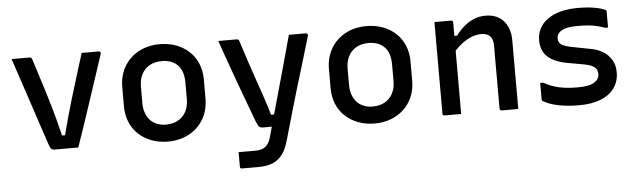

<svg xmlns="http://www.w3.org/2000/svg" viewBox="-47 -719 3615 1092"><g transform="rotate(-5 1760.0 -172.5)"><path d="M147 -534Q151 -534 153.5 -532.5Q156 -531 158 -528.5Q160 -526 161 -522Q182 -455 204 -386.5Q226 -318 248 -242.5Q270 -167 292 -76H309Q323 -130 336.5 -179.5Q350 -229 364 -274.5Q378 -320 391 -363.5Q404 -407 417.5 -449.5Q431 -492 444 -534Q468 -534 492.5 -534Q517 -534 541 -534Q546 -534 548.5 -532Q551 -530 552 -526.5Q553 -523 551 -518Q530 -454 508.5 -389Q487 -324 465.5 -259Q444 -194 422.5 -129.5Q401 -65 378 0Q343 0 308 0Q273 0 243 0Q235 0 229.5 -2.5Q224 -5 220 -11.5Q216 -18 211 -32Q196 -78 179.5 -126.5Q163 -175 146.5 -225.5Q130 -276 113 -327Q96 -378 78.5 -430Q61 -482 44 -534Q70 -534 95.5 -534Q121 -534 147 -534Z M890 -545Q942 -545 985 -528.5Q1028 -512 1059 -482.5Q1090 -453 1106.5 -412.5Q1123 -372 1123 -323V-215Q1123 -148 1093 -97Q1063 -46 1010 -17.5Q957 11 890 11Q838 11 795 -5.5Q752 -22 721 -51.5Q690 -81 673.5 -121.5Q657 -162 657 -211V-319Q657 -386 687 -437Q717 -488 770 -516.5Q823 -545 890 -545ZM894 -448Q852 -448 823 -431Q794 -414 778.5 -384Q763 -354 763 -315V-218Q763 -187 772.5 -162Q782 -137 799 -119Q814 -104 836.5 -95Q859 -86 886 -86Q928 -86 957.5 -103.5Q987 -121 1002 -151Q1017 -181 1017 -219V-316Q1017 -349 1008.5 -374Q1000 -399 983 -416Q967 -432 944.5 -440Q922 -448 894 -448Z M1722 -534Q1727 -534 1732 -530Q1737 -526 1734 -518Q1712 -442 1690 -370.5Q1668 -299 1647 -228.5Q1626 -158 1605.5 -87Q1585 -16 1564 58Q1551 108 1528.5 139.5Q1506 171 1472.5 185.5Q1439 200 1391 200Q1380 200 1364 200Q1348 200 1333.5 200Q1319 200 1308.5 200Q1298 200 1295 200Q1290 200 1287 197.5Q1284 195 1284 189V106H1300Q1321 106 1341 106Q1361 106 1382 106Q1416 106 1437 90Q1458 74 1468 39Q1475 14 1487.5 -31.5Q1500 -77 1517 -137.5Q1534 -198 1553 -266Q1572 -334 1591 -403Q1610 -472 1627 -534Q1638 -534 1649.5 -534Q1661 -534 1673 -534Q1685 -534 1697.5 -534Q1710 -534 1722 -534ZM1325 -534Q1334 -534 1338 -531.5Q1342 -529 1344 -521Q1364 -459 1381.5 -405.5Q1399 -352 1415 -306.5Q1431 -261 1444 -222.5Q1457 -184 1468 -151Q1479 -118 1486 -90H1534L1515 -22H1434Q1425 -22 1419 -24.5Q1413 -27 1408 -35Q1403 -43 1396 -60Q1390 -77 1376 -114Q1362 -151 1343.5 -201Q1325 -251 1304 -308.5Q1283 -366 1262.5 -424Q1242 -482 1224 -534Q1236 -534 1248.5 -534Q1261 -534 1273.5 -534Q1286 -534 1299 -534Q1312 -534 1325 -534Z M2070 -545Q2122 -545 2165 -528.5Q2208 -512 2239 -482.5Q2270 -453 2286.5 -412.5Q2303 -372 2303 -323V-215Q2303 -148 2273 -97Q2243 -46 2190 -17.5Q2137 11 2070 11Q2018 11 1975 -5.5Q1932 -22 1901 -51.5Q1870 -81 1853.5 -121.5Q1837 -162 1837 -211V-319Q1837 -386 1867 -437Q1897 -488 1950 -516.5Q2003 -545 2070 -545ZM2074 -448Q2032 -448 2003 -431Q1974 -414 1958.5 -384Q1943 -354 1943 -315V-218Q1943 -187 1952.5 -162Q1962 -137 1979 -119Q1994 -104 2016.5 -95Q2039 -86 2066 -86Q2108 -86 2137.5 -103.5Q2167 -121 2182 -151Q2197 -181 2197 -219V-316Q2197 -349 2188.5 -374Q2180 -399 2163 -416Q2147 -432 2124.5 -440Q2102 -448 2074 -448Z M2890 0Q2865 0 2843 0Q2821 0 2795 0Q2792 0 2789.5 -1.5Q2787 -3 2785.5 -5Q2784 -7 2784 -11Q2784 -71 2784 -131.5Q2784 -192 2784 -252Q2784 -312 2784 -372Q2784 -408 2767 -425.5Q2750 -443 2717 -443Q2698 -443 2676.5 -437Q2655 -431 2633.5 -418.5Q2612 -406 2590.5 -387.5Q2569 -369 2548 -343V-446H2580Q2602 -476 2628 -498Q2654 -520 2684.5 -532.5Q2715 -545 2750 -545Q2783 -545 2809 -534.5Q2835 -524 2853 -503.5Q2871 -483 2880.5 -455Q2890 -427 2890 -394Q2890 -346 2890 -297Q2890 -248 2890 -199.5Q2890 -151 2890 -102Q2890 -76 2890 -50.5Q2890 -25 2890 0ZM2564 0Q2547 0 2532 0Q2517 0 2501 0Q2485 0 2469 0Q2466 0 2464 -0.5Q2462 -1 2460.5 -2.5Q2459 -4 2458.5 -6Q2458 -8 2458 -11Q2458 -64 2458 -117.5Q2458 -171 2458 -223.5Q2458 -276 2458 -329Q2458 -382 2458 -435Q2458 -466 2458 -491.5Q2458 -517 2458 -534Q2476 -534 2492 -534Q2508 -534 2523 -534Q2538 -534 2553 -534Q2557 -534 2559 -532.5Q2561 -531 2562.5 -529Q2564 -527 2564 -523Q2564 -436 2564 -349Q2564 -262 2564 -174.5Q2564 -87 2564 0Z M3237 -93Q3305 -93 3333 -111.5Q3361 -130 3361 -158Q3361 -174 3354 -186Q3347 -198 3330 -206.5Q3313 -215 3284 -220L3184 -238Q3135 -248 3103.5 -266.5Q3072 -285 3057 -313Q3042 -341 3042 -378Q3042 -415 3057.5 -445Q3073 -475 3103 -497Q3133 -519 3177 -531Q3221 -543 3279 -543Q3314 -543 3342 -540Q3370 -537 3391 -532Q3412 -527 3426 -521Q3433 -519 3435.5 -517Q3438 -515 3438.5 -511.5Q3439 -508 3439 -502Q3439 -485 3439 -461.5Q3439 -438 3439 -417H3423Q3398 -426 3374 -431.5Q3350 -437 3324 -439Q3298 -441 3267 -441Q3223 -441 3197 -433Q3171 -425 3159.5 -411.5Q3148 -398 3148 -381Q3148 -366 3154.5 -355.5Q3161 -345 3177.5 -338Q3194 -331 3224 -325L3322 -306Q3367 -299 3399 -279.5Q3431 -260 3448.5 -230Q3466 -200 3466 -159Q3466 -108 3439 -70Q3412 -32 3361 -11.5Q3310 9 3238 9Q3202 9 3171 6Q3140 3 3114.5 -2.5Q3089 -8 3069 -15.5Q3049 -23 3034 -32Q3030 -34 3028.5 -36.5Q3027 -39 3027 -45Q3027 -64 3027 -89Q3027 -114 3027 -137H3043Q3065 -125 3086.5 -116.5Q3108 -108 3131 -103Q3154 -98 3180.5 -95.5Q3207 -93 3237 -93Z"/></g></svg>

Font: Recursive Medium
Style: Regular
Weight: 500
Version: Version 1.085